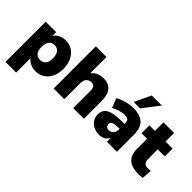

<svg xmlns="http://www.w3.org/2000/svg" viewBox="-41 -1426 2269 2269"><g transform="rotate(45 1093.5 -291.0)"><path d="M595 -245Q595 -169 567.5 -111.5Q540 -54 491 -23Q442 8 378 8Q331 8 291.5 -11Q252 -30 230 -62V180H52V-492H227V-429Q248 -464 288.5 -484Q329 -504 378 -504Q441 -504 490.5 -471.5Q540 -439 567.5 -380Q595 -321 595 -245ZM419 -245Q419 -306 394 -338.5Q369 -371 323 -371Q277 -371 252 -339Q227 -307 227 -247Q227 -188 252 -156.5Q277 -125 324 -125Q370 -125 394.5 -156Q419 -187 419 -245Z M1182 -292V0H1004V-284Q1004 -328 988.5 -348Q973 -368 942 -368Q902 -368 878.5 -342.5Q855 -317 855 -274V0H677V-705H855V-433Q882 -468 921 -486Q960 -504 1008 -504Q1096 -504 1139 -451.5Q1182 -399 1182 -292Z M1734 -284V0H1567V-69Q1553 -33 1520 -12.5Q1487 8 1441 8Q1390 8 1349 -12.5Q1308 -33 1284.5 -69.5Q1261 -106 1261 -152Q1261 -205 1288.5 -236.5Q1316 -268 1376 -282Q1436 -296 1538 -296H1565V-308Q1565 -345 1548 -359.5Q1531 -374 1488 -374Q1454 -374 1409.5 -360.5Q1365 -347 1326 -326L1281 -443Q1324 -469 1388.5 -486.5Q1453 -504 1507 -504Q1623 -504 1678.5 -450.5Q1734 -397 1734 -284ZM1565 -202V-214H1549Q1485 -214 1458 -202.5Q1431 -191 1431 -164Q1431 -141 1445.5 -126Q1460 -111 1483 -111Q1519 -111 1542 -136.5Q1565 -162 1565 -202ZM1565 -556H1457L1555 -762H1723Z M2177 -123 2168 4Q2136 8 2106 8Q1986 8 1931.5 -42.5Q1877 -93 1877 -199V-361H1785V-492H1877V-635H2055V-492H2173V-361H2055V-198Q2055 -120 2128 -120Q2150 -120 2177 -123Z"/></g></svg>

Font: wassup Sans
Style: Black
Weight: 900
Version: Version 2.001